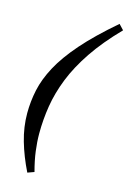

<svg xmlns="http://www.w3.org/2000/svg" viewBox="-128 -774 655 974"><g transform="rotate(15 200.0 -287.0)"><path d="M400 -685.5Q316 -599.5 262 -519.5Q208 -439.5 178 -364Q148 -288.5 136.2 -215.5Q124.5 -142.5 124.5 -70.5Q124.5 -26.5 130.8 21.5Q137 69.5 152 125L117.5 137.5Q81 63.5 60 -9Q39 -81.5 39 -154Q39 -215.5 52 -276.5Q65 -337.5 100.5 -403.8Q136 -470 202.2 -545.8Q268.5 -621.5 374.5 -712.5Z"/></g></svg>

Font: Newsreader Text
Style: Bold Italic
Weight: 700
Italic angle: -17°
Designer: Hugues Gentile
Foundry: Production Type
Version: Version 1.001